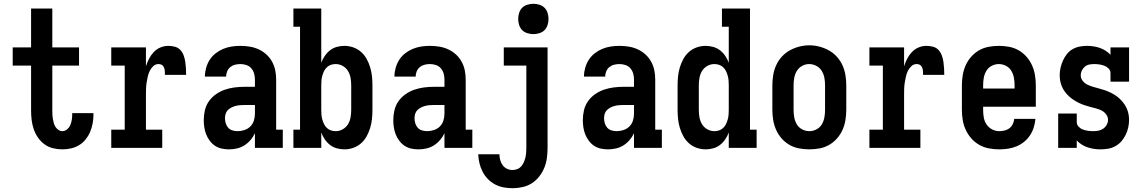

<svg xmlns="http://www.w3.org/2000/svg" viewBox="-20 -780 6040 1013"><path d="M309 8Q284 8 259.5 2Q235 -4 215 -18.5Q195 -33 180.5 -54Q166 -75 158 -98.5Q150 -122 147 -146.5Q144 -171 144 -196V-434H47V-530H144V-735H256V-530H397V-434H256V-196Q256 -185 256.5 -174Q257 -163 259 -152Q261 -141 264 -130Q267 -119 273 -110Q279 -101 288.5 -94.5Q298 -88 309 -88Q323 -88 334.5 -98Q346 -108 351.5 -121.5Q357 -135 359 -149Q361 -163 361 -178Q361 -179 361 -180.5Q361 -182 361 -183H473Q473 -180 473 -177.5Q473 -175 473 -173Q473 -150 468.5 -127Q464 -104 455 -83Q446 -62 431.5 -44Q417 -26 397 -14Q377 -2 354.5 3Q332 8 309 8Z M567 0V-96H638V-434H567V-530H750V-430Q756 -450 766 -469.5Q776 -489 791 -505Q806 -521 826 -529.5Q846 -538 868 -538Q885 -538 902.5 -533.5Q920 -529 931.5 -516.5Q943 -504 949 -487.5Q955 -471 957.5 -454Q960 -437 961 -419.5Q962 -402 962 -385H850Q850 -391 850 -397.5Q850 -404 849 -410.5Q848 -417 845.5 -423Q843 -429 839 -433.5Q835 -438 828.5 -440Q822 -442 816 -442Q800 -442 788 -430.5Q776 -419 769.5 -405Q763 -391 759.5 -375.5Q756 -360 753.5 -344Q751 -328 750.5 -312.5Q750 -297 750 -281V-96H836V0Z M1188 8Q1169 8 1150 4Q1131 0 1115 -10.5Q1099 -21 1087 -37Q1075 -53 1068 -70.5Q1061 -88 1058 -107.5Q1055 -127 1055 -146Q1055 -172 1061 -198Q1067 -224 1082 -245.5Q1097 -267 1119 -282.5Q1141 -298 1165.5 -306.5Q1190 -315 1216 -318.5Q1242 -322 1269 -322H1325V-361Q1325 -377 1320.5 -392.5Q1316 -408 1305.5 -420Q1295 -432 1279.5 -437Q1264 -442 1248 -442Q1234 -442 1220 -438.5Q1206 -435 1195 -426Q1184 -417 1178.5 -403.5Q1173 -390 1173 -376H1061Q1061 -399 1067.5 -422Q1074 -445 1086.5 -464.5Q1099 -484 1117.5 -498.5Q1136 -513 1157.5 -522Q1179 -531 1202 -534.5Q1225 -538 1248 -538Q1273 -538 1297.5 -534Q1322 -530 1344 -520Q1366 -510 1384.5 -493.5Q1403 -477 1415 -455.5Q1427 -434 1432 -410Q1437 -386 1437 -361V-96H1472V0H1325V-77Q1316 -58 1302 -41.5Q1288 -25 1270 -13.5Q1252 -2 1231 3Q1210 8 1188 8ZM1234 -88Q1252 -88 1270 -94Q1288 -100 1301 -113Q1314 -126 1319.5 -144Q1325 -162 1325 -180V-226H1269Q1257 -226 1245.5 -225Q1234 -224 1222.5 -221Q1211 -218 1200.5 -212.5Q1190 -207 1182 -199Q1174 -191 1170.5 -179.5Q1167 -168 1167 -157Q1167 -143 1171 -129.5Q1175 -116 1184 -106Q1193 -96 1206.5 -92Q1220 -88 1234 -88Z M1797 8Q1777 8 1757 2.5Q1737 -3 1721 -15.5Q1705 -28 1693.5 -45Q1682 -62 1675 -81V0H1528V-96H1563V-639H1528V-735H1675V-449Q1682 -468 1693.5 -485Q1705 -502 1721 -514.5Q1737 -527 1757 -532.5Q1777 -538 1797 -538Q1821 -538 1844 -530Q1867 -522 1885 -506Q1903 -490 1914.5 -469Q1926 -448 1933 -425Q1940 -402 1942.5 -378Q1945 -354 1945 -330V-200Q1945 -176 1942.5 -152Q1940 -128 1933 -105Q1926 -82 1914.5 -61Q1903 -40 1885 -24Q1867 -8 1844 0Q1821 8 1797 8ZM1751 -88Q1771 -88 1788.5 -98Q1806 -108 1816 -124.5Q1826 -141 1829.5 -160.5Q1833 -180 1833 -200V-330Q1833 -350 1829.5 -369.5Q1826 -389 1816 -405.5Q1806 -422 1788.5 -432Q1771 -442 1751 -442Q1738 -442 1726 -438Q1714 -434 1704.5 -425Q1695 -416 1689.5 -404.5Q1684 -393 1680.5 -380.5Q1677 -368 1676 -355.5Q1675 -343 1675 -330V-200Q1675 -187 1676 -174.5Q1677 -162 1680.5 -149.5Q1684 -137 1689.5 -125.5Q1695 -114 1704.5 -105Q1714 -96 1726 -92Q1738 -88 1751 -88Z M2188 8Q2169 8 2150 4Q2131 0 2115 -10.5Q2099 -21 2087 -37Q2075 -53 2068 -70.5Q2061 -88 2058 -107.5Q2055 -127 2055 -146Q2055 -172 2061 -198Q2067 -224 2082 -245.5Q2097 -267 2119 -282.5Q2141 -298 2165.5 -306.5Q2190 -315 2216 -318.5Q2242 -322 2269 -322H2325V-361Q2325 -377 2320.5 -392.5Q2316 -408 2305.5 -420Q2295 -432 2279.5 -437Q2264 -442 2248 -442Q2234 -442 2220 -438.5Q2206 -435 2195 -426Q2184 -417 2178.5 -403.5Q2173 -390 2173 -376H2061Q2061 -399 2067.5 -422Q2074 -445 2086.5 -464.5Q2099 -484 2117.5 -498.5Q2136 -513 2157.5 -522Q2179 -531 2202 -534.5Q2225 -538 2248 -538Q2273 -538 2297.5 -534Q2322 -530 2344 -520Q2366 -510 2384.5 -493.5Q2403 -477 2415 -455.5Q2427 -434 2432 -410Q2437 -386 2437 -361V-96H2472V0H2325V-77Q2316 -58 2302 -41.5Q2288 -25 2270 -13.5Q2252 -2 2231 3Q2210 8 2188 8ZM2234 -88Q2252 -88 2270 -94Q2288 -100 2301 -113Q2314 -126 2319.5 -144Q2325 -162 2325 -180V-226H2269Q2257 -226 2245.5 -225Q2234 -224 2222.5 -221Q2211 -218 2200.5 -212.5Q2190 -207 2182 -199Q2174 -191 2170.5 -179.5Q2167 -168 2167 -157Q2167 -143 2171 -129.5Q2175 -116 2184 -106Q2193 -96 2206.5 -92Q2220 -88 2234 -88Z M2684 213Q2660 213 2636.5 208.5Q2613 204 2592 193Q2571 182 2554 164.5Q2537 147 2526 125.5Q2515 104 2509.5 80.5Q2504 57 2503 34H2615Q2615 49 2619 64Q2623 79 2632 91.5Q2641 104 2655 110.5Q2669 117 2684 117Q2697 117 2709.5 112Q2722 107 2730.5 97Q2739 87 2744 75.5Q2749 64 2752 51.5Q2755 39 2756 26Q2757 13 2757 0V-434H2638V-530H2869V0Q2869 27 2865.5 53.5Q2862 80 2852 104.5Q2842 129 2825.5 150.5Q2809 172 2786.5 186.5Q2764 201 2737.5 207Q2711 213 2684 213ZM2794 -600Q2778 -600 2762 -605Q2746 -610 2735 -621Q2724 -632 2719 -648Q2714 -664 2714 -680Q2714 -696 2719 -712Q2724 -728 2735 -739Q2746 -750 2762 -755Q2778 -760 2794 -760Q2810 -760 2826 -755Q2842 -750 2853 -739Q2864 -728 2869 -712Q2874 -696 2874 -680Q2874 -664 2869 -648Q2864 -632 2853 -621Q2842 -610 2826 -605Q2810 -600 2794 -600Z M3188 8Q3169 8 3150 4Q3131 0 3115 -10.5Q3099 -21 3087 -37Q3075 -53 3068 -70.5Q3061 -88 3058 -107.5Q3055 -127 3055 -146Q3055 -172 3061 -198Q3067 -224 3082 -245.5Q3097 -267 3119 -282.5Q3141 -298 3165.5 -306.5Q3190 -315 3216 -318.5Q3242 -322 3269 -322H3325V-361Q3325 -377 3320.5 -392.5Q3316 -408 3305.5 -420Q3295 -432 3279.5 -437Q3264 -442 3248 -442Q3234 -442 3220 -438.5Q3206 -435 3195 -426Q3184 -417 3178.5 -403.5Q3173 -390 3173 -376H3061Q3061 -399 3067.5 -422Q3074 -445 3086.5 -464.5Q3099 -484 3117.5 -498.5Q3136 -513 3157.5 -522Q3179 -531 3202 -534.5Q3225 -538 3248 -538Q3273 -538 3297.5 -534Q3322 -530 3344 -520Q3366 -510 3384.5 -493.5Q3403 -477 3415 -455.5Q3427 -434 3432 -410Q3437 -386 3437 -361V-96H3472V0H3325V-77Q3316 -58 3302 -41.5Q3288 -25 3270 -13.5Q3252 -2 3231 3Q3210 8 3188 8ZM3234 -88Q3252 -88 3270 -94Q3288 -100 3301 -113Q3314 -126 3319.5 -144Q3325 -162 3325 -180V-226H3269Q3257 -226 3245.5 -225Q3234 -224 3222.5 -221Q3211 -218 3200.5 -212.5Q3190 -207 3182 -199Q3174 -191 3170.5 -179.5Q3167 -168 3167 -157Q3167 -143 3171 -129.5Q3175 -116 3184 -106Q3193 -96 3206.5 -92Q3220 -88 3234 -88Z M3703 8Q3679 8 3656 0Q3633 -8 3615 -24Q3597 -40 3585.5 -61Q3574 -82 3567 -105Q3560 -128 3557.5 -152Q3555 -176 3555 -200V-330Q3555 -354 3557.5 -378Q3560 -402 3567 -425Q3574 -448 3585.5 -469Q3597 -490 3615 -506Q3633 -522 3656 -530Q3679 -538 3703 -538Q3723 -538 3743 -532.5Q3763 -527 3779 -514.5Q3795 -502 3806.5 -485Q3818 -468 3825 -449V-639H3789V-735H3937V-96H3972V0H3825V-81Q3818 -62 3806.5 -45Q3795 -28 3779 -15.5Q3763 -3 3743 2.5Q3723 8 3703 8ZM3749 -88Q3762 -88 3774 -92Q3786 -96 3795.5 -105Q3805 -114 3810.5 -125.5Q3816 -137 3819.5 -149.5Q3823 -162 3824 -174.5Q3825 -187 3825 -200V-330Q3825 -343 3824 -355.5Q3823 -368 3819.5 -380.5Q3816 -393 3810.5 -404.5Q3805 -416 3795.5 -425Q3786 -434 3774 -438Q3762 -442 3749 -442Q3729 -442 3711.5 -432Q3694 -422 3684 -405.5Q3674 -389 3670.5 -369.5Q3667 -350 3667 -330V-200Q3667 -180 3670.5 -160.5Q3674 -141 3684 -124.5Q3694 -108 3711.5 -98Q3729 -88 3749 -88Z M4250 8Q4223 8 4196 3Q4169 -2 4145.5 -15.5Q4122 -29 4104 -49.5Q4086 -70 4075 -94.5Q4064 -119 4059.5 -146Q4055 -173 4055 -200V-330Q4055 -357 4059.5 -384Q4064 -411 4075 -435.5Q4086 -460 4104.5 -480.5Q4123 -501 4146.5 -514Q4170 -527 4196.5 -534Q4223 -541 4250 -541Q4277 -541 4303.5 -534Q4330 -527 4353.5 -514Q4377 -501 4395.5 -480.5Q4414 -460 4425 -435.5Q4436 -411 4440.5 -384Q4445 -357 4445 -330V-200Q4445 -173 4440.5 -146Q4436 -119 4425 -94.5Q4414 -70 4396 -49.5Q4378 -29 4354.5 -15.5Q4331 -2 4304 3Q4277 8 4250 8ZM4250 -88Q4270 -88 4288 -97.5Q4306 -107 4316 -124Q4326 -141 4329.5 -160.5Q4333 -180 4333 -200V-330Q4333 -350 4329.5 -369.5Q4326 -389 4315.5 -406Q4305 -423 4287 -432.5Q4269 -442 4249 -442Q4229 -442 4211.5 -432Q4194 -422 4184 -405.5Q4174 -389 4170.5 -369.5Q4167 -350 4167 -330V-200Q4167 -180 4170.5 -160.5Q4174 -141 4184 -124Q4194 -107 4212 -97.5Q4230 -88 4250 -88Z M4567 0V-96H4638V-434H4567V-530H4750V-430Q4756 -450 4766 -469.5Q4776 -489 4791 -505Q4806 -521 4826 -529.5Q4846 -538 4868 -538Q4885 -538 4902.5 -533.5Q4920 -529 4931.5 -516.5Q4943 -504 4949 -487.5Q4955 -471 4957.5 -454Q4960 -437 4961 -419.5Q4962 -402 4962 -385H4850Q4850 -391 4850 -397.5Q4850 -404 4849 -410.5Q4848 -417 4845.5 -423Q4843 -429 4839 -433.5Q4835 -438 4828.5 -440Q4822 -442 4816 -442Q4800 -442 4788 -430.5Q4776 -419 4769.5 -405Q4763 -391 4759.5 -375.5Q4756 -360 4753.5 -344Q4751 -328 4750.5 -312.5Q4750 -297 4750 -281V-96H4836V0Z M5252 8Q5225 8 5198 3Q5171 -2 5147 -15.5Q5123 -29 5105 -49.5Q5087 -70 5075.5 -94.5Q5064 -119 5059.5 -146Q5055 -173 5055 -200V-330Q5055 -357 5059.5 -384Q5064 -411 5075 -435.5Q5086 -460 5104 -480.5Q5122 -501 5145.5 -514.5Q5169 -528 5196 -533Q5223 -538 5250 -538Q5277 -538 5304 -533Q5331 -528 5354.5 -514.5Q5378 -501 5396 -480.5Q5414 -460 5425 -435.5Q5436 -411 5440.5 -384Q5445 -357 5445 -330V-217H5167V-200Q5167 -180 5170.5 -160Q5174 -140 5185 -123.5Q5196 -107 5214 -97.5Q5232 -88 5252 -88Q5266 -88 5280.5 -91.5Q5295 -95 5306 -103.5Q5317 -112 5323.5 -125.5Q5330 -139 5331 -153H5443Q5441 -130 5434 -107.5Q5427 -85 5414 -65.5Q5401 -46 5383 -31.5Q5365 -17 5343.5 -8Q5322 1 5298.5 4.5Q5275 8 5252 8ZM5167 -313H5333V-330Q5333 -350 5329.5 -369.5Q5326 -389 5316 -406Q5306 -423 5288 -432.5Q5270 -442 5250 -442Q5230 -442 5212 -432.5Q5194 -423 5184 -406Q5174 -389 5170.5 -369.5Q5167 -350 5167 -330Z M5786 8Q5769 8 5752 5.5Q5735 3 5718.5 -2.5Q5702 -8 5687 -17.5Q5672 -27 5661 -39V0H5563V-181H5661V-136Q5661 -122 5671 -111.5Q5681 -101 5693.5 -96.5Q5706 -92 5720 -90Q5734 -88 5747 -88Q5761 -88 5775 -90.5Q5789 -93 5800.5 -101Q5812 -109 5819 -121.5Q5826 -134 5826 -148Q5826 -163 5816 -176.5Q5806 -190 5792 -197Q5778 -204 5762.5 -208Q5747 -212 5732 -216Q5717 -220 5702 -225Q5687 -230 5672.5 -237Q5658 -244 5645 -252.5Q5632 -261 5620.5 -271.5Q5609 -282 5599.5 -294.5Q5590 -307 5583.5 -321.5Q5577 -336 5574 -351.5Q5571 -367 5571 -383Q5571 -403 5575.5 -422.5Q5580 -442 5588 -460Q5596 -478 5608.5 -494Q5621 -510 5638 -520Q5655 -530 5675 -534Q5695 -538 5715 -538Q5732 -538 5749 -535.5Q5766 -533 5782 -527.5Q5798 -522 5813 -512.5Q5828 -503 5839 -491V-530H5937V-349H5839V-394Q5839 -408 5829.5 -418Q5820 -428 5807 -433Q5794 -438 5780.5 -440Q5767 -442 5754 -442Q5740 -442 5727 -439.5Q5714 -437 5704 -428.5Q5694 -420 5688 -408Q5682 -396 5682 -383Q5682 -367 5692 -354Q5702 -341 5716 -334Q5730 -327 5745 -322.5Q5760 -318 5775.5 -314Q5791 -310 5806 -305Q5821 -300 5835 -293.5Q5849 -287 5862.5 -278.5Q5876 -270 5887.5 -259Q5899 -248 5908.5 -235.5Q5918 -223 5924.5 -208.5Q5931 -194 5934 -178.5Q5937 -163 5937 -147Q5937 -127 5932.5 -107Q5928 -87 5919 -68.5Q5910 -50 5896.5 -34.5Q5883 -19 5865 -9Q5847 1 5827 4.5Q5807 8 5786 8Z"/></svg>

Font: Iosevka Slab
Style: Bold
Weight: 700
Monospace: yes
Designer: Belleve Invis
Foundry: Belleve Invis
Version: Version 11.1.1; ttfautohint (v1.8.3)